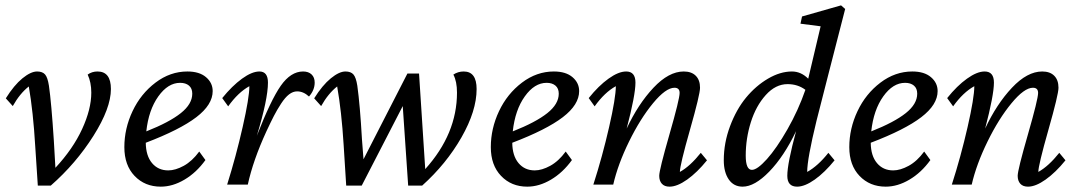

<svg xmlns="http://www.w3.org/2000/svg" viewBox="-20 -698 4084 726"><path d="M123 3.9 113.3 -143.6Q105.5 -275.9 88.9 -371.1Q55.2 -344.7 28.3 -296.9L2 -326.2Q33.2 -376 64.9 -401.9Q96.7 -427.7 120.1 -427.7Q140.6 -427.7 150.4 -416.5Q160.2 -405.3 165 -374Q174.3 -309.6 183.6 -166L189.5 -63.5Q255.9 -134.8 290.5 -210Q325.2 -285.2 325.2 -347.7Q325.2 -386.7 311.5 -416Q327.6 -427.7 348.6 -427.7Q399.4 -427.7 399.4 -361.3Q399.4 -289.1 333.3 -184.3Q267.1 -79.6 171.9 3.9Z M587.9 7.8Q527.8 7.8 489 -32.7Q450.2 -73.2 450.2 -141.6Q450.2 -211.9 481.2 -277.6Q512.2 -343.3 567.9 -385.5Q623.5 -427.7 688.5 -427.7Q733.9 -427.7 759 -406.2Q784.2 -384.8 784.2 -353.5Q784.2 -302.2 722.4 -254.9Q660.6 -207.5 531.2 -158.2Q531.7 -108.9 554.9 -81.3Q578.1 -53.7 616.2 -53.7Q643.1 -53.7 674.8 -71Q706.5 -88.4 733.4 -125L756.8 -92.8Q722.7 -45.4 677.7 -18.8Q632.8 7.8 587.9 7.8ZM661.1 -384.8Q615.2 -384.8 578.6 -333.5Q542 -282.2 533.2 -201.2Q620.6 -235.8 663.8 -270.3Q707 -304.7 707 -343.8Q707 -363.8 694.6 -374.3Q682.1 -384.8 661.1 -384.8Z M1103.5 -352.5Q1087.9 -352.5 1073 -341.1Q1058.1 -329.6 1042.7 -305.9Q1027.3 -282.2 1015.6 -259.5Q1003.9 -236.8 987.3 -201.2Q937 -91.8 917 0H838.9Q872.6 -107.4 897.7 -218.3Q922.9 -329.1 922.9 -372.1Q880.4 -348.6 842.8 -295.9L820.3 -327.1Q857.4 -373 895 -400.4Q932.6 -427.7 960.9 -427.7Q993.2 -427.7 993.2 -385.7Q993.2 -323.2 951.2 -184.6Q1003.9 -319.8 1041.7 -373.8Q1079.6 -427.7 1126 -427.7Q1146.5 -427.7 1158.2 -416.5Q1169.9 -405.3 1169.9 -385.7Q1169.9 -357.4 1148.4 -333Q1127.4 -352.5 1103.5 -352.5Z M1289.1 3.9 1279.3 -151.4Q1271.5 -277.3 1254.9 -371.1Q1221.2 -344.7 1194.3 -296.9L1168 -326.2Q1199.2 -376 1231 -401.9Q1262.7 -427.7 1286.1 -427.7Q1306.6 -427.7 1316.4 -416.5Q1326.2 -405.3 1331.1 -374Q1341.3 -301.3 1348.6 -171.9L1354.5 -95.7L1520.5 -419.9H1564.5L1587.9 -58.6Q1708 -191.9 1708 -347.7Q1708 -390.1 1694.3 -416Q1711.9 -427.7 1733.4 -427.7Q1782.2 -427.7 1782.2 -361.3Q1782.2 -278.8 1724.9 -178.5Q1667.5 -78.1 1576.2 3.9H1523.4L1502.9 -296.9L1347.7 3.9Z M1973.6 7.8Q1913.6 7.8 1874.8 -32.7Q1835.9 -73.2 1835.9 -141.6Q1835.9 -211.9 1866.9 -277.6Q1897.9 -343.3 1953.6 -385.5Q2009.3 -427.7 2074.2 -427.7Q2119.6 -427.7 2144.8 -406.2Q2169.9 -384.8 2169.9 -353.5Q2169.9 -302.2 2108.2 -254.9Q2046.4 -207.5 1917 -158.2Q1917.5 -108.9 1940.7 -81.3Q1963.9 -53.7 2002 -53.7Q2028.8 -53.7 2060.5 -71Q2092.3 -88.4 2119.1 -125L2142.6 -92.8Q2108.4 -45.4 2063.5 -18.8Q2018.6 7.8 1973.6 7.8ZM2046.9 -384.8Q2001 -384.8 1964.4 -333.5Q1927.7 -282.2 1918.9 -201.2Q2006.3 -235.8 2049.6 -270.3Q2092.8 -304.7 2092.8 -343.8Q2092.8 -363.8 2080.3 -374.3Q2067.9 -384.8 2046.9 -384.8Z M2511.7 7.8Q2492.7 7.8 2482.7 -3.2Q2472.7 -14.2 2472.7 -33.2Q2472.7 -55.2 2511.2 -189.2Q2549.8 -323.2 2549.8 -346.7Q2549.8 -366.2 2530.3 -366.2Q2497.6 -366.2 2449.2 -307.6Q2400.9 -249 2358.6 -162.8Q2316.4 -76.7 2298.8 0H2223.6Q2257.8 -106.4 2283.2 -217.5Q2308.6 -328.6 2308.6 -372.1Q2266.1 -348.6 2228.5 -295.9L2206.1 -327.1Q2243.2 -373.5 2281 -400.6Q2318.8 -427.7 2347.7 -427.7Q2382.8 -427.7 2382.8 -385.7Q2382.8 -338.4 2349.6 -211.9Q2393.1 -304.7 2450.9 -366.2Q2508.8 -427.7 2565.4 -427.7Q2594.7 -427.7 2610.8 -411.6Q2627 -395.5 2627 -366.2Q2627 -340.8 2588.9 -207Q2550.8 -73.2 2550.8 -47.9Q2589.4 -69.3 2629.9 -120.1L2653.3 -91.8Q2616.2 -45.9 2578.4 -19Q2540.5 7.8 2511.7 7.8Z M2788.1 7.8Q2754.4 7.8 2735.6 -19.5Q2716.8 -46.9 2716.8 -91.8Q2716.8 -157.7 2740.5 -220.9Q2764.2 -284.2 2801 -328.9Q2837.9 -373.5 2884 -400.6Q2930.2 -427.7 2974.6 -427.7Q3008.8 -427.7 3036.1 -400.4L3083 -598.6L3006.8 -608.4L3012.7 -635.7L3160.2 -677.7L3175.8 -664.1Q3172.9 -654.3 3111.3 -413.1L3067.4 -241.2Q3032.2 -97.2 3032.2 -47.9Q3072.8 -70.3 3112.3 -120.1L3135.7 -91.8Q3098.6 -45.9 3060.8 -19Q3022.9 7.8 2994.1 7.8Q2957 7.8 2957 -33.2Q2957 -79.6 2990.2 -202.1Q2944.3 -106.4 2888.9 -49.3Q2833.5 7.8 2788.1 7.8ZM2799.8 -109.4Q2799.8 -55.7 2823.2 -55.7Q2843.3 -55.7 2879.9 -96.4Q2916.5 -137.2 2957.5 -209Q2998.5 -280.8 3025.4 -358.4Q2996.6 -379.9 2958 -379.9Q2912.6 -379.9 2875.5 -338.6Q2838.4 -297.4 2819.1 -235.8Q2799.8 -174.3 2799.8 -109.4Z M3329.1 7.8Q3269 7.8 3230.2 -32.7Q3191.4 -73.2 3191.4 -141.6Q3191.4 -211.9 3222.4 -277.6Q3253.4 -343.3 3309.1 -385.5Q3364.7 -427.7 3429.7 -427.7Q3475.1 -427.7 3500.2 -406.2Q3525.4 -384.8 3525.4 -353.5Q3525.4 -302.2 3463.6 -254.9Q3401.9 -207.5 3272.5 -158.2Q3272.9 -108.9 3296.1 -81.3Q3319.3 -53.7 3357.4 -53.7Q3384.3 -53.7 3416 -71Q3447.8 -88.4 3474.6 -125L3498 -92.8Q3463.9 -45.4 3418.9 -18.8Q3374 7.8 3329.1 7.8ZM3402.3 -384.8Q3356.4 -384.8 3319.8 -333.5Q3283.2 -282.2 3274.4 -201.2Q3361.8 -235.8 3405 -270.3Q3448.2 -304.7 3448.2 -343.8Q3448.2 -363.8 3435.8 -374.3Q3423.3 -384.8 3402.3 -384.8Z M3867.2 7.8Q3848.1 7.8 3838.1 -3.2Q3828.1 -14.2 3828.1 -33.2Q3828.1 -55.2 3866.7 -189.2Q3905.3 -323.2 3905.3 -346.7Q3905.3 -366.2 3885.7 -366.2Q3853 -366.2 3804.7 -307.6Q3756.3 -249 3714.1 -162.8Q3671.9 -76.7 3654.3 0H3579.1Q3613.3 -106.4 3638.7 -217.5Q3664.1 -328.6 3664.1 -372.1Q3621.6 -348.6 3584 -295.9L3561.5 -327.1Q3598.6 -373.5 3636.5 -400.6Q3674.3 -427.7 3703.1 -427.7Q3738.3 -427.7 3738.3 -385.7Q3738.3 -338.4 3705.1 -211.9Q3748.5 -304.7 3806.4 -366.2Q3864.3 -427.7 3920.9 -427.7Q3950.2 -427.7 3966.3 -411.6Q3982.4 -395.5 3982.4 -366.2Q3982.4 -340.8 3944.3 -207Q3906.2 -73.2 3906.2 -47.9Q3944.8 -69.3 3985.4 -120.1L4008.8 -91.8Q3971.7 -45.9 3933.8 -19Q3896 7.8 3867.2 7.8Z"/></svg>

Font: Crimson Pro
Style: Italic
Weight: 400
Italic angle: -12°
Designer: Jacques Le Bailly
Foundry: Baron von Fonthausen
Version: Version 1.003